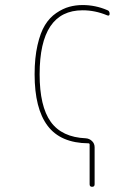

<svg xmlns="http://www.w3.org/2000/svg" viewBox="-20 -550 540 750"><path d="M325.2 9.8Q216.8 8.8 166 -58.6Q115.2 -126 115.2 -259.8Q115.2 -324.2 126.5 -373.5Q137.7 -422.9 155.8 -452.1Q173.8 -481.4 199.7 -499Q225.6 -516.6 250.5 -523.4Q275.4 -530.3 302.7 -530.3Q352.5 -530.3 398.4 -510.7Q408.2 -507.8 408.2 -496.1Q408.2 -486.3 398.4 -490.2Q351.6 -509.8 302.7 -509.8Q134.8 -509.8 134.8 -259.8Q134.8 -134.8 178.2 -74.2Q221.7 -13.7 315.4 -9.8Q329.1 -8.8 339.4 1Q349.6 10.7 349.6 25.4V169.9Q349.6 179.7 339.8 179.7Q330.1 179.7 330.1 169.9V14.6Q330.1 9.8 325.2 9.8Z"/></svg>

Font: Rounded-X Mgen+ 2m thin
Style: Regular
Weight: 100
Designer: [Source Han Sans]
Ryoko NISHIZUKA  (kana & ideographs); Paul D. Hunt (Latin, Greek & Cyrillic); Wenlong ZHANG  (bopomofo
Version: Version 1.059.20150602